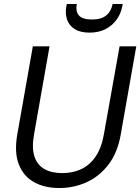

<svg xmlns="http://www.w3.org/2000/svg" viewBox="-20 -933 705 965"><path d="M278 12Q204 12 151 -17.5Q98 -47 74.5 -107Q51 -167 67 -258L145 -700H229L151 -257Q139 -190 153 -147Q167 -104 203 -83.5Q239 -63 293 -63Q346 -63 388.5 -83Q431 -103 460.5 -146Q490 -189 502 -257L581 -700H665L587 -258Q571 -165 525 -105.5Q479 -46 415 -17Q351 12 278 12ZM430 -769Q384 -769 356 -786.5Q328 -804 317.5 -833.5Q307 -863 313 -899L316 -913H366Q359 -876 376.5 -855.5Q394 -835 442 -835Q489 -835 514 -855.5Q539 -876 546 -913H597L594 -899Q587 -863 565.5 -833.5Q544 -804 510 -786.5Q476 -769 430 -769Z"/></svg>

Font: DM Sans 10pt
Style: Italic
Weight: 400
Italic angle: -10°
Version: Version 4.004;gftools[0.9.30]